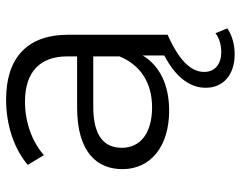

<svg xmlns="http://www.w3.org/2000/svg" viewBox="-100 -470 790 630"><g transform="rotate(-90 295.0 -155.0)"><path d="M501 157C485 170 461 176 439 176C402 176 374 157 374 120C374 83 401 42 496 0V-326C496 -462 419 -530 283 -530C200 -530 122 -504 69 -459L101 -406C144 -444 208 -468 276 -468C374 -468 425 -419 425 -329V-297H258C107 -297 55 -229 55 -148C55 -57 128 5 247 5C334 5 396 -28 428 -82V-11C346 32 322 82 322 125C322 183 365 220 432 220C463 220 493 212 517 196ZM258 -51C174 -51 125 -89 125 -150C125 -204 158 -244 260 -244H425V-158C397 -89 338 -51 258 -51Z"/></g></svg>

Font: Montserrat Lite
Style: Regular
Weight: 400
Designer: Julieta Ulanovsky
Foundry: Julieta Ulanovsky
Version: Version 7.200;PS 007.200;hotconv 1.0.88;makeotf.lib2.5.64775